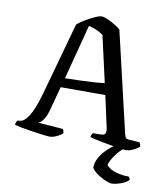

<svg xmlns="http://www.w3.org/2000/svg" viewBox="-97 -802 951 1084"><g transform="rotate(10 378.0 -260.0)"><path d="M226 0Q221 0 203 -2Q185 -4 160 -7.5Q135 -11 108.5 -15Q82 -19 59 -23.5Q36 -28 22 -32Q22 -40 25.5 -48Q29 -56 33 -59H42Q54 -59 67 -68Q80 -77 93.5 -97.5Q107 -118 120.5 -151.5Q134 -185 148 -235L263 -649Q272 -658 289.5 -669.5Q307 -681 328 -692.5Q349 -704 368 -712Q387 -720 397 -720Q410 -720 431 -711Q452 -702 474 -689Q496 -676 509 -663L644 -86Q647 -75 651 -68.5Q655 -62 670 -61L730 -57Q732 -53 735 -50Q738 -47 739 -33Q731 -26 718.5 -18.5Q706 -11 691.5 -5.5Q677 0 665 0Q656 0 634.5 -3Q613 -6 586 -10.5Q559 -15 532 -20Q505 -25 484 -30Q463 -35 453 -38Q453 -46 457.5 -53Q462 -60 464 -62H495Q512 -62 522 -64Q532 -66 535.5 -77.5Q539 -89 532 -117L495 -286H239L200 -141Q194 -120 185.5 -104.5Q177 -89 168 -79.5Q159 -70 148 -67L292 -56Q293 -53 296 -47Q299 -41 299 -32Q290 -24 277 -16.5Q264 -9 250 -4.5Q236 0 226 0ZM254 -340Q303 -341 347.5 -342.5Q392 -344 426.5 -346.5Q461 -349 480 -352L420 -618Q398 -633 377 -641.5Q356 -650 336 -654ZM614 200Q608 200 592.5 194.5Q577 189 558 179Q539 169 522.5 156Q506 143 499 129Q499 104 512 77.5Q525 51 547.5 27.5Q570 4 596 -14L664 -15Q636 3 616.5 27.5Q597 52 586.5 72.5Q576 93 576 102Q598 125 633 135Q668 145 705 144Q707 146 710 151.5Q713 157 713 162Q699 178 668 189Q637 200 614 200Z"/></g></svg>

Font: Texturina 12pt
Style: Regular
Weight: 400
Designer: Guillermo Torres Carreño
Foundry: Omnibus-Type
Version: Version 1.002